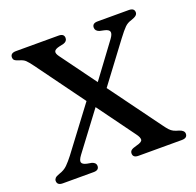

<svg xmlns="http://www.w3.org/2000/svg" viewBox="-123 -829 976 958"><g transform="rotate(-20 364.5 -350.0)"><path d="M616.5 -103.5Q630.5 -84 639.8 -74Q649 -64 659.5 -58.8Q670 -53.5 688.5 -48.5Q713.5 -40 713.5 -23Q713.5 0 684 0H454Q425 0 425 -22.5Q425 -33 432.5 -39.2Q440 -45.5 461.5 -51Q492.5 -58.5 493.8 -71Q495 -83.5 479.5 -104L335.5 -301.5L186 -102.5Q168.5 -79 172 -67.5Q175.5 -56 198.5 -51L223.5 -46.5Q244.5 -39.5 244.5 -23Q244.5 0 216 0H52Q22.5 0 22.5 -23.5Q22.5 -31.5 28.5 -38Q34.5 -44.5 52 -50.5Q79 -59 96.2 -76.2Q113.5 -93.5 132 -117.5L303.5 -345.5L118 -600Q100 -624.5 89.2 -635Q78.5 -645.5 56 -651.5Q39 -657 33.5 -662.5Q28 -668 28 -677Q28 -700 58 -700H284Q313 -700 313 -677Q313 -659.5 293 -653L270.5 -648Q246 -642.5 241.8 -632.2Q237.5 -622 250.5 -604L388.5 -415L521.5 -594.5Q537.5 -616 535 -628.5Q532.5 -641 509 -646.5L483.5 -652Q462.5 -659.5 462.5 -677Q462.5 -700 491 -700H656.5Q686 -700 686 -677.5Q686 -668 678 -661.2Q670 -654.5 650.5 -648Q630.5 -642.5 616 -628.2Q601.5 -614 575.5 -579.5L420 -372Z"/></g></svg>

Font: Fraunces 9pt Soft
Style: Regular
Weight: 400
Version: Version 1.000;[0bf87f6ff]